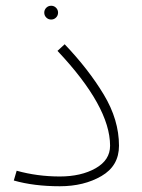

<svg xmlns="http://www.w3.org/2000/svg" viewBox="-20 -636 493 668"><path d="M28 -8 38 -42Q110 -22 188 -22Q262 -22 312.5 -50.5Q363 -79 363 -129Q363 -265 180 -459L205 -482Q288 -395 341 -307Q394 -219 394 -129Q394 -59 333 -23.5Q272 12 188 12Q98 12 28 -8ZM134 -592Q134 -602 141 -609Q148 -616 158 -616Q168 -616 175 -609Q182 -602 182 -592Q182 -582 175 -575Q168 -568 158 -568Q148 -568 141 -575Q134 -582 134 -592Z"/></svg>

Font: FiraGO UltraLight
Style: Regular
Weight: 200
Designer: bBox Type
Foundry: bBox Type GmbH
Version: Version 1.001